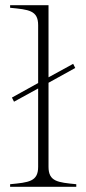

<svg xmlns="http://www.w3.org/2000/svg" viewBox="-20 -720 333 740"><path d="M262 -474 167 -422V-700H19V-690C91 -683 127 -680 127 -623V-400L26 -344L34 -328L127 -379V-77C127 -20 91 -17 19 -10V0H274V-10C203 -17 167 -20 167 -77V-401L270 -458Z"/></svg>

Font: Sprat Thin
Style: Regular
Weight: 100
Designer: Ethan Nakache
Foundry: Collletttivo
Version: Version 2.000;Glyphs 3.2 (3217)